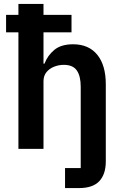

<svg xmlns="http://www.w3.org/2000/svg" viewBox="-20 -760 632 980"><path d="M312 200V98H392V-317Q392 -372 372 -400.5Q352 -429 306 -429Q280 -429 256 -419.5Q232 -410 217 -391.5Q202 -373 202 -345V0H74V-595H11V-684H74V-740H202V-684H345V-595H202V-435H207Q223 -477 257.5 -505.5Q292 -534 353 -534Q433 -534 476.5 -480.5Q520 -427 520 -330V64Q520 129 487 164.5Q454 200 383 200Z"/></svg>

Font: IBM Plex Sans SemiBold
Style: Regular
Weight: 600
Designer: Mike Abbink, Paul van der Laan, Pieter van Rosmalen
Foundry: Bold Monday
Version: Version 3.201